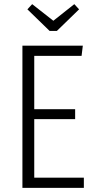

<svg xmlns="http://www.w3.org/2000/svg" viewBox="-20 -905 460 925"><path d="M379 -685 373 -636H145V-379H342V-331H145V-49H384V0H88V-685ZM338 -885 361 -860 254 -756H219L112 -860L135 -885L237 -805Z"/></svg>

Font: Fira Sans Extra Condensed Light
Style: Regular
Weight: 300
Width: 1
Designer: Carrois Corporate & Edenspiekermann AG
Foundry: Carrois Corporate GbR & Edenspiekermann AG
Version: Version 4.203